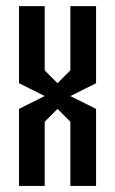

<svg xmlns="http://www.w3.org/2000/svg" viewBox="-20 -520 373 623"><path d="M208.3 -125 166.7 -166.7 125 -125V83.3H41.7V-166.7L125 -208.3L41.7 -250V-500H125V-291.7L166.7 -250L208.3 -291.7V-500H291.7V-250L208.3 -208.3L291.7 -166.7V83.3H208.3Z"/></svg>

Font: Yulong
Style: Regular
Weight: 400
Designer: GGBotNet
Foundry: f0n7.com
Version: 1.00